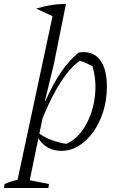

<svg xmlns="http://www.w3.org/2000/svg" viewBox="-78 -747 595 961"><path d="M-58 194 -55 174Q-17 158 10 153L185 -666L103 -704Q181 -728 252 -727L192 -428L147 -242L149 -241Q187 -327 228 -386.5Q269 -446 316 -484Q383 -495 420 -450.5Q457 -406 457 -313Q457 -248 439 -190Q421 -132 389.5 -87.5Q358 -43 317 -17.5Q276 8 230 8Q153 8 114 -55L71 155L167 174L164 194ZM119 -78Q173 -40 254 -27Q296 -45 328 -86Q360 -127 378.5 -181.5Q397 -236 399.5 -296.5Q402 -357 385 -415Q369 -424 353.5 -431Q338 -438 321 -443Q223 -372 135 -155Z"/></svg>

Font: Piazzolla Light
Style: Italic
Weight: 300
Italic angle: -11.3°
Designer: Juan Pablo del Peral
Foundry: Huerta Tipografica
Version: Version 1.330